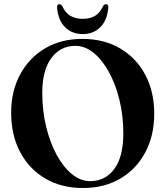

<svg xmlns="http://www.w3.org/2000/svg" viewBox="-20 -904 808 938"><path d="M382 -714Q488 -714 567 -667.5Q646 -621 689.8 -538.5Q733.5 -456 733.5 -348.5Q733.5 -242 690 -160Q646.5 -78 568.2 -31.8Q490 14.5 385.5 14.5Q280 14.5 201 -32Q122 -78.5 78.2 -161.5Q34.5 -244.5 34.5 -353.5Q34.5 -458.5 78.2 -540Q122 -621.5 200.2 -667.8Q278.5 -714 382 -714ZM582.5 -251.5Q582.5 -337.5 563.8 -414.8Q545 -492 512.2 -551.8Q479.5 -611.5 437.5 -645.8Q395.5 -680 348 -680Q275 -680 230.8 -620.2Q186.5 -560.5 186.5 -450.5Q186.5 -364 205.2 -286Q224 -208 256.5 -148Q289 -88 331.2 -53.5Q373.5 -19 420.5 -19Q494.5 -19 538.5 -78.8Q582.5 -138.5 582.5 -251.5ZM384 -812Q420 -812 444.2 -826.5Q468.5 -841 483 -873.5Q489.5 -883.5 497 -883.5Q510.5 -883.5 509 -866.5Q504 -805 470.2 -771.2Q436.5 -737.5 384 -737.5Q331.5 -737.5 297.8 -771.2Q264 -805 259 -866.5Q257.5 -883.5 271 -883.5Q278.5 -883.5 284.5 -873.5Q300 -840 325 -826Q350 -812 384 -812Z"/></svg>

Font: Fraunces 72pt S000 SemiBold
Style: Regular
Weight: 600
Version: Version 1.000; ttfautohint (v1.8.3)